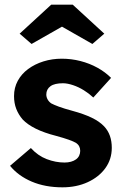

<svg xmlns="http://www.w3.org/2000/svg" viewBox="-20 -791 530 821"><path d="M23 -82 112 -158Q142 -125 180 -110.5Q218 -96 256 -96Q271 -96 283.5 -99.5Q296 -103 305 -109.5Q314 -116 318.5 -125.5Q323 -135 323 -146Q323 -168 305 -180Q295 -186 274 -193.5Q253 -201 220 -210Q169 -223 133.5 -240.5Q98 -258 77 -280Q59 -301 49.5 -325.5Q40 -350 40 -380Q40 -416 56 -445.5Q72 -475 100.5 -496Q129 -517 166 -528.5Q203 -540 244 -540Q285 -540 324 -530Q363 -520 396.5 -501.5Q430 -483 455 -458L379 -374Q361 -391 338.5 -405Q316 -419 292 -427Q268 -435 249 -435Q232 -435 218.5 -432Q205 -429 196 -422.5Q187 -416 182.5 -407Q178 -398 178 -387Q178 -376 183.5 -366Q189 -356 199 -349Q210 -343 231.5 -335Q253 -327 290 -317Q338 -304 371.5 -288Q405 -272 425 -251Q442 -233 450 -210Q458 -187 458 -159Q458 -110 430.5 -72Q403 -34 355 -12Q307 10 247 10Q173 10 115.5 -14.5Q58 -39 23 -82ZM199 -771H291L426 -647L375 -603L245 -677L115 -603L64 -647Z"/></svg>

Font: Our Lexend SemiBold
Style: Regular
Weight: 600
Designer: Bonnie Shaver-Troup, Thomas Jockin
Foundry: Lexend
Version: Version 1.007